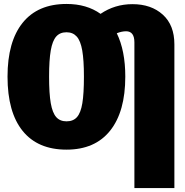

<svg xmlns="http://www.w3.org/2000/svg" viewBox="-20 -736 935 970"><path d="M861 -512V214H659V-522Q659 -578 617 -578Q595 -578 570 -568Q613 -480 613 -349Q613 -172 536.5 -76Q460 20 316 20Q171 20 94.5 -74.5Q18 -169 18 -349Q18 -526 94.5 -621Q171 -716 316 -716Q418 -716 488 -666Q560 -715 649 -715Q744 -715 802.5 -662Q861 -609 861 -512ZM404 -349Q404 -432 395.5 -481Q387 -530 367.5 -551.5Q348 -573 316 -573Q283 -573 264 -551.5Q245 -530 236.5 -481.5Q228 -433 228 -349Q228 -263 236.5 -214.5Q245 -166 264 -144.5Q283 -123 316 -123Q350 -123 369 -144.5Q388 -166 396 -214.5Q404 -263 404 -349Z"/></svg>

Font: Fira Sans Condensed Black
Style: Regular
Weight: 900
Width: 3
Designer: Carrois Corporate & Edenspiekermann AG
Foundry: Carrois Corporate GbR & Edenspiekermann AG
Version: Version 4.203